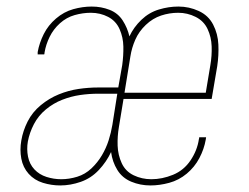

<svg xmlns="http://www.w3.org/2000/svg" viewBox="-20 -558 760 586"><path d="M164 8Q195 8 226.5 -3Q258 -14 281.5 -39Q305 -64 319 -94Q323 -64 338 -39.5Q353 -15 380.5 -3.5Q408 8 439 8Q467 8 496.5 0Q526 -8 550 -28Q574 -48 588.5 -75.5Q603 -103 608 -132L609 -139H588Q588 -136 587 -133Q582 -99 561.5 -68.5Q541 -38 508 -24.5Q475 -11 442 -11Q413 -11 388 -23Q363 -35 351.5 -60Q340 -85 339 -113.5Q338 -142 343 -171L357 -256H626L643 -356Q648 -389 646.5 -422Q645 -455 630.5 -483Q616 -511 586.5 -524.5Q557 -538 525 -538Q525 -538 525 -538Q525 -538 525 -538H524Q495 -538 465 -529Q435 -520 411.5 -497.5Q388 -475 375 -447Q369 -473 354.5 -495.5Q340 -518 314.5 -528Q289 -538 260 -538Q232 -538 203.5 -530Q175 -522 151 -501.5Q127 -481 113.5 -454Q100 -427 95 -399Q95 -395 95 -392H115Q116 -395 116 -398Q120 -422 131.5 -445.5Q143 -469 163 -487Q183 -505 208 -512Q233 -519 257 -519Q286 -519 310 -506.5Q334 -494 345 -469Q356 -444 356.5 -416Q357 -388 353 -359L341 -291H280Q250 -291 219.5 -286.5Q189 -282 159.5 -270Q130 -258 104.5 -237Q79 -216 64.5 -187.5Q50 -159 45 -129Q40 -101 45 -74Q50 -47 67.5 -27.5Q85 -8 111 0Q137 8 164 8ZM360 -275 378 -386Q382 -412 393 -437Q404 -462 425 -482Q446 -502 471.5 -510.5Q497 -519 524 -519Q552 -519 577 -506.5Q602 -494 613.5 -469.5Q625 -445 626 -416.5Q627 -388 622 -359L608 -275ZM167 -11Q144 -11 122 -18Q100 -25 85 -41Q70 -57 65.5 -80Q61 -103 65 -126Q70 -153 83.5 -179Q97 -205 120 -224Q143 -243 170 -253.5Q197 -264 224.5 -268Q252 -272 280 -272H338L323 -177Q319 -153 311.5 -129.5Q304 -106 291 -84Q278 -62 259 -44Q240 -26 215.5 -18.5Q191 -11 167 -11Z"/></svg>

Font: Iosevka Sparkle Thin
Style: Italic
Weight: 100
Italic angle: -9°
Designer: Belleve Invis
Foundry: Belleve Invis
Version: Version 4.5.0; ttfautohint (v1.8.3)